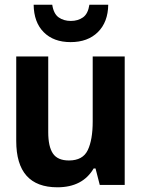

<svg xmlns="http://www.w3.org/2000/svg" viewBox="-20 -786 603 816"><path d="M224 10Q49 10 49 -187V-546H185V-224Q185 -163 205 -133.5Q225 -104 273 -104Q332 -104 353 -148Q374 -192 374 -270V-546H510V0H404L386 -70H378Q331 10 224 10ZM280 -607Q208 -607 166 -649Q124 -691 123 -766H202Q208 -727 229.5 -712Q251 -697 281 -697Q311 -697 332.5 -712Q354 -727 360 -766H440Q439 -692 396 -649.5Q353 -607 280 -607Z"/></svg>

Font: Noto Sans Mono SemiCondensed
Style: Bold
Weight: 700
Width: 4
Designer: Monotype Design Team
Foundry: Monotype Imaging Inc.
Version: Version 2.014